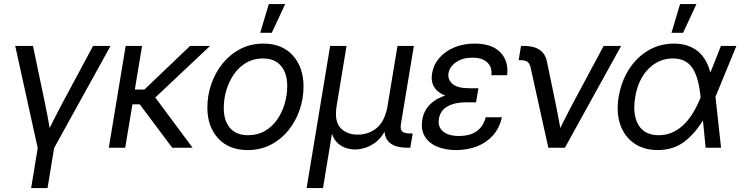

<svg xmlns="http://www.w3.org/2000/svg" viewBox="-20 -748 3748 972"><path d="M137.7 204.1 170.9 1.5 57.1 -515.6H147L209 -218.8Q215.3 -189 220.7 -159.4Q226.1 -129.9 231.4 -100.1Q246.1 -129.9 261.2 -159.4Q276.4 -189 292 -218.8L451.2 -515.6H539.6L253.9 1.5L220.7 204.1Z M699.2 -515.6 662.6 -294.9H711.4L942.4 -515.6H1043.5L766.1 -254.4L955.1 0H852.1L687.5 -219.7H650.4L613.8 0H530.8L616.2 -515.6Z M1233.9 11.7Q1138.7 11.7 1084.2 -47.9Q1029.8 -107.4 1029.8 -203.1Q1029.8 -264.6 1049.8 -322.8Q1069.8 -380.9 1107.2 -427Q1144.5 -473.1 1196.8 -500.2Q1249 -527.3 1313 -527.3Q1408.2 -527.3 1462.4 -467.3Q1516.6 -407.2 1516.6 -310.5Q1516.6 -248.5 1496.6 -190.7Q1476.6 -132.8 1439.2 -87.2Q1401.9 -41.5 1349.9 -14.9Q1297.9 11.7 1233.9 11.7ZM1236.3 -63.5Q1284.7 -63.5 1321.5 -85.2Q1358.4 -106.9 1383.5 -143.3Q1408.7 -179.7 1421.4 -223.9Q1434.1 -268.1 1434.1 -312.5Q1434.1 -377.4 1402.3 -414.8Q1370.6 -452.1 1310.5 -452.1Q1263.7 -452.1 1227.1 -430.7Q1190.4 -409.2 1165 -373Q1139.6 -336.9 1126.2 -292.2Q1112.8 -247.6 1112.8 -201.2Q1112.8 -137.2 1144.3 -100.3Q1175.8 -63.5 1236.3 -63.5ZM1297.4 -582 1340.8 -727.5H1423.8L1356 -582Z M1532.2 204.1 1651.4 -515.6H1734.4L1684.6 -213.9Q1671.4 -135.7 1703.1 -101.1Q1734.9 -66.4 1791 -66.4Q1847.7 -66.4 1888.4 -101.1Q1929.2 -135.7 1942.4 -213.9L1992.2 -515.6H2075.2L2009.8 -121.1Q2005.4 -93.8 2015.6 -83Q2025.9 -72.3 2055.7 -72.3H2069.3L2057.1 0H2043.5Q1933.6 0 1926.8 -81.1Q1906.7 -45.9 1880.1 -26.4Q1853.5 -6.8 1826.4 1Q1799.3 8.8 1777.3 8.8Q1756.3 8.8 1733.2 1.7Q1710 -5.4 1690.4 -22.7Q1670.9 -40 1660.6 -71.3L1615.2 204.1Z M2289.6 11.7Q2233.4 11.7 2191.7 -6.3Q2149.9 -24.4 2129.9 -58.6Q2109.9 -92.8 2117.7 -140.6Q2125 -187 2155.5 -218Q2186 -249 2233.9 -264.2Q2195.3 -279.3 2178 -307.4Q2160.6 -335.4 2167.5 -377Q2174.8 -420.9 2204.3 -454.8Q2233.9 -488.8 2280 -508.1Q2326.2 -527.3 2383.3 -527.3Q2469.7 -527.3 2512.7 -483.4Q2555.7 -439.5 2547.4 -367.2H2467.3Q2472.7 -407.2 2447.3 -431.6Q2421.9 -456.1 2371.6 -456.1Q2322.8 -456.1 2289.3 -433.3Q2255.9 -410.6 2250.5 -377Q2245.6 -345.7 2270.5 -323.5Q2295.4 -301.3 2356 -301.3H2401.9L2398.4 -279.8L2390.1 -230H2336.4Q2282.7 -230 2245.8 -209.5Q2209 -189 2202.1 -146.5Q2195.3 -106 2222.7 -82.8Q2250 -59.6 2303.2 -59.6Q2414.1 -59.6 2439 -154.3H2521Q2508.3 -98.1 2474.6 -61.3Q2440.9 -24.4 2392.8 -6.3Q2344.7 11.7 2289.6 11.7Z M2755.9 0 2666.5 -404.8Q2661.6 -426.3 2650.6 -434.8Q2639.6 -443.4 2616.7 -443.4H2605.5L2617.7 -515.6H2631.3Q2731.9 -515.6 2748.5 -438L2793.9 -218.8Q2800.3 -188.5 2805.7 -158.9Q2811 -129.4 2816.4 -100.1Q2831.1 -129.9 2846.2 -159.4Q2861.3 -189 2877 -218.8L3036.1 -515.6H3124.5L2839.8 0Z M3310.5 11.7Q3239.3 11.7 3189.9 -22.7Q3140.6 -57.1 3119.9 -117.7Q3099.1 -178.2 3111.8 -256.8Q3125 -335.9 3164.1 -397Q3203.1 -458 3262 -492.7Q3320.8 -527.3 3392.1 -527.3Q3462.9 -527.3 3510.3 -490.5Q3557.6 -453.6 3576.2 -380.4L3629.9 -515.6H3708L3602.1 -257.8L3630.4 0H3552.2L3538.6 -138.7Q3494.1 -65.9 3439.5 -27.1Q3384.8 11.7 3310.5 11.7ZM3526.9 -254.9 3526.4 -259.3Q3516.6 -359.4 3483.9 -405.8Q3451.2 -452.1 3387.2 -452.1Q3314.5 -452.1 3262.5 -398.9Q3210.4 -345.7 3195.8 -256.8Q3181.2 -168.9 3211.7 -116.2Q3242.2 -63.5 3315.4 -63.5Q3381.3 -63.5 3434.8 -110.8Q3488.3 -158.2 3526.9 -254.9ZM3379.4 -582 3422.9 -727.5H3505.9L3438 -582Z"/></svg>

Font: Inter Display
Style: Italic
Weight: 400
Italic angle: -9.39999°
Designer: Rasmus Andersson
Foundry: rsms
Version: Version 4.000;git-a52131595